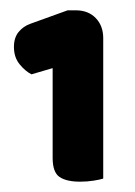

<svg xmlns="http://www.w3.org/2000/svg" viewBox="-20 -721 262 372"><path d="M82 -589 41 -577Q29 -583 18 -596.5Q7 -610 7 -630Q7 -648 16 -659Q25 -670 39 -675L111 -701H127Q151 -701 165.5 -686Q180 -671 180 -647V-375Q174 -373 161.5 -371Q149 -369 135 -369Q109 -369 95.5 -378Q82 -387 82 -415Z"/></svg>

Font: Baloo Bhai 2 ExtraBold
Style: Regular
Weight: 800
Designer: Supriya Tembe, Noopur Datye and Ek Type
Foundry: Ek Type
Version: Version 1.640;PS 1.000;hotconv 16.6.51;makeotf.lib2.5.65220;